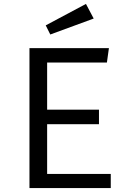

<svg xmlns="http://www.w3.org/2000/svg" viewBox="-20 -949 655 969"><path d="M217.9 -633.3V-395.4H479.5V-322.1H217.9V-71.3H539V0H128.7V-706.2H529.7L519.5 -633.3ZM413.8 -929.2 452.8 -855.4 233.8 -774.9 210.8 -821Z"/></svg>

Font: FiraCode Nerd Font
Style: Regular
Weight: 400
Designer: Carrois Corporate, Edenspiekermann AG, Nikita Prokopov
Foundry: Carrois Corporate, Edenspiekermann AG, Nikita Prokopov
Version: Version 6.002;Nerd Fonts 3.4.0